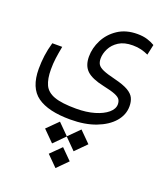

<svg xmlns="http://www.w3.org/2000/svg" viewBox="-148 -488 883 1023"><g transform="rotate(20 293.0 23.5)"><path d="M272.5 164.1Q147.5 164.1 85.2 119.6Q22.9 75.2 22.9 -32.7Q22.9 -70.3 27.8 -107.7Q32.7 -145 44.4 -185.1H100.6Q92.8 -144 88.9 -114.7Q85 -85.4 85 -52.2Q85 1.5 100.3 34.9Q115.7 68.4 158.2 83.7Q200.7 99.1 282.2 99.1Q340.8 99.1 386.2 85.7Q431.6 72.3 457.8 50Q483.9 27.8 483.9 1.5Q483.9 -13.7 477.1 -24.9Q470.2 -36.1 447.8 -45.4Q425.3 -54.7 378.4 -64.5Q310.1 -79.1 281 -106.4Q252 -133.8 252 -185.5Q252 -233.9 275.6 -280.3Q299.3 -326.7 344.7 -356.7Q390.1 -386.7 454.6 -386.7Q486.3 -386.7 511 -379.2Q535.6 -371.6 553.7 -360.4L541 -301.3Q521.5 -310.5 500 -315.9Q478.5 -321.3 452.1 -321.3Q403.8 -321.3 373.3 -301.8Q342.8 -282.2 328.4 -253.4Q314 -224.6 314 -197.3Q314 -177.2 321.8 -164.3Q329.6 -151.4 352.8 -141.1Q376 -130.9 422.9 -119.6Q474.6 -106.9 501 -91.3Q527.3 -75.7 536.6 -55.9Q545.9 -36.1 545.9 -9.8Q545.9 38.6 512 77.9Q478 117.2 416.7 140.6Q355.5 164.1 272.5 164.1ZM347.7 193.4 409.2 254.9 347.7 316.9 286.6 255.4 225.6 316.9 163.6 254.9 225.6 193.4 286.6 254.4ZM287.6 315.4 346.7 374.5 287.6 434.1 228 374.5Z"/></g></svg>

Font: CaskaydiaMono NF Light
Style: Regular
Weight: 300
Designer: Aaron Bell
Foundry: Saja Typeworks
Version: Version 2111.001; ttfautohint (v1.8.4);Nerd Fonts 3.1.1